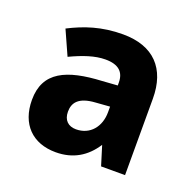

<svg xmlns="http://www.w3.org/2000/svg" viewBox="-76 -800 518 512"><g transform="rotate(20 183.5 -543.5)"><path d="M192 -722C131 -722 85 -706 42 -684L73 -615C109 -632 141 -643 171 -643C208 -643 225 -627 225 -597V-589L182 -586C83 -581 23 -555 23 -475C23 -406 64 -365 130 -365C179 -365 215 -387 240 -426L257 -371H325V-588C325 -673 279 -722 192 -722ZM185 -526 225 -529V-513C225 -472 200 -441 160 -441C138 -441 124 -454 124 -478C124 -503 137 -523 185 -526Z"/></g></svg>

Font: Noto Sans Armenian SemiCondensed Medium
Style: Regular
Weight: 500
Width: 4
Designer: Monotype Design Team
Foundry: Monotype Imaging Inc.
Version: Version 2.008